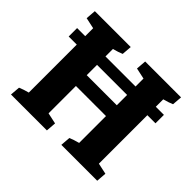

<svg xmlns="http://www.w3.org/2000/svg" viewBox="-119 -634 785 785"><g transform="rotate(45 273.5 -241.5)"><path d="M23.4 0 26.9 -43Q43.5 -50.3 69.3 -57.1V-334.5H22.5V-383.3H69.3V-429.2L21.5 -439.5L24.9 -483.4H232.4L229 -440.4Q212.4 -433.1 186.5 -426.3V-383.3H360.4V-429.2L312.5 -439.5L315.9 -483.4H523.4L520 -440.4Q503.4 -433.1 477.5 -426.3V-383.3H524.4V-334.5H477.5V-54.2L525.4 -43.9L522 0H314.5L317.9 -43Q334.5 -50.3 360.4 -57.1V-212.4H186.5V-54.2L234.4 -43.9L231 0ZM186.5 -274.9H360.4V-334.5H186.5Z"/></g></svg>

Font: Markazi Text
Style: Bold
Weight: 700
Designer: Borna Izadpanah (Arabic designer), Fiona Ross (Arabic design director) and Florian Runge (Latin designer)
Foundry: Borna Izadpanah and Florian Runge
Version: Version 1.001; ttfautohint (v1.8.3)